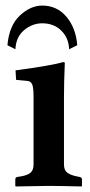

<svg xmlns="http://www.w3.org/2000/svg" viewBox="-20 -671 326 693"><path d="M229.5 -493.2Q228 -534.2 201.2 -560.5Q174.3 -586.9 132.3 -586.9Q96.7 -586.9 67.1 -562.3Q37.6 -537.6 35.6 -493.2L6.8 -507.8Q13.2 -579.1 51.8 -615Q90.3 -650.9 132.3 -650.9Q185.5 -650.9 219.7 -610.6Q253.9 -570.3 258.8 -507.8ZM210.9 -321.3V-77.1Q210.9 -57.1 222.4 -48.1Q233.9 -39.1 257.8 -34.2L268.1 -32.2Q275.9 -30.3 275.9 -22.9V0L273.9 2Q192.9 0 153.8 0L37.1 2L35.2 0V-22.9Q35.2 -30.8 42 -32.2L54.2 -34.2Q79.1 -38.1 90.1 -47.6Q101.1 -57.1 101.1 -77.1V-320.8Q101.1 -356 95.9 -366.9Q90.8 -377.9 79.1 -378.9L38.1 -382.8L36.1 -417Q169.9 -435.1 207 -446.8Q213.9 -446.8 213.9 -443.8Q210.9 -371.1 210.9 -321.3Z"/></svg>

Font: Linux Libertine
Style: Semibold
Weight: 600
Designer: Philipp H. Poll
Foundry: Philipp H. Poll
Version: Version 5.1.2 ; ttfautohint (v0.9)